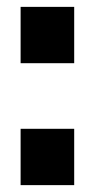

<svg xmlns="http://www.w3.org/2000/svg" viewBox="-20 -539 284 559"><path d="M40 -519H196V-355H40ZM40 -164H196V0H40Z"/></svg>

Font: Alfa Slab One
Style: Regular
Weight: 400
Designer: JM Sole
Foundry: JM Sole
Version: Version 1.001